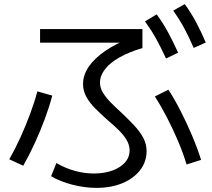

<svg xmlns="http://www.w3.org/2000/svg" viewBox="-20 -875 1040 944"><path d="M454 48.7Q396.7 48.7 336.3 33.2Q276 17.7 231.3 -8.6L257.3 -73.4Q301.3 -47.7 349.5 -34.5Q397.7 -21.4 445.3 -22Q496 -22.7 534.5 -37.2Q572.9 -51.7 595.1 -76.9Q617.3 -102 617.3 -134.7Q617.3 -162.3 602.4 -187Q587.6 -211.7 563.1 -235.8Q538.6 -260 508 -285.6Q474.6 -315.3 447.3 -342.8Q420 -370.3 404.1 -399.6Q388.3 -429 388.3 -462Q388.3 -506.3 416.6 -547.5Q444.9 -588.6 497.9 -625Q550.9 -661.3 626.2 -690L641.6 -665.3H177V-732H680.3V-638.9Q614.6 -619.3 567.8 -592.9Q521 -566.6 496.4 -534.8Q471.7 -503 471.7 -468.7Q471.7 -443.3 486 -419.5Q500.4 -395.7 524.4 -371.3Q548.4 -347 577.7 -320.3Q612 -288 639.9 -258.2Q667.7 -228.3 684.2 -197.8Q700.7 -167.3 700.7 -132Q700.7 -79.3 668.8 -38.3Q637 2.7 581.7 25.7Q526.3 48.7 454 48.7ZM25.6 -91.7Q54.3 -142 80.5 -199.5Q106.6 -257 128.3 -315.5Q150 -374 163.6 -425.7L237 -405Q223 -351.3 201 -292Q179 -232.6 151.9 -173.1Q124.7 -113.6 94.4 -60.3ZM897.3 -66.3Q880.3 -123 855.1 -182Q830 -241 800.8 -297.5Q771.6 -354 741.3 -400.7L808 -434Q838.7 -387 868.3 -328.8Q898 -270.7 924 -209.3Q950 -148 968.7 -89ZM796.3 -587.3Q770.6 -643.3 746.4 -686.5Q722.3 -729.6 692.9 -770L750.3 -804.3Q782 -761.3 806.7 -715.5Q831.3 -669.7 855.7 -616ZM932.3 -639.3Q908 -696 884.1 -739.5Q860.3 -783 831.6 -822.6L888.3 -855Q920 -811.3 944.3 -765.5Q968.7 -719.7 991.7 -666Z"/></svg>

Font: M PLUS 1 Thin
Style: Regular
Weight: 100
Designer: Coji Morishita
Foundry: UNDERFOREST DESIGN
Version: Version 1.001